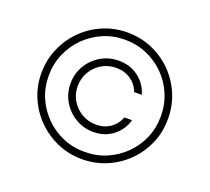

<svg xmlns="http://www.w3.org/2000/svg" viewBox="-126 -897 1168 1069"><g transform="rotate(20 457.5 -363.0)"><path d="M457 11.7Q379.9 11.7 312 -17.6Q244.1 -46.9 192.4 -98.4Q140.6 -149.9 111.3 -217.8Q82 -285.6 82 -363.3Q82.5 -440.9 111.8 -509Q141.1 -577.1 192.6 -628.7Q244.1 -680.2 312 -709.2Q379.9 -738.3 457 -738.3Q535.2 -738.3 603 -709.2Q670.9 -680.2 722.4 -628.7Q773.9 -577.1 803 -509Q832 -440.9 832 -363.3Q832.5 -285.6 803.5 -217.8Q774.4 -149.9 722.9 -98.4Q671.4 -46.9 603.3 -17.6Q535.2 11.7 457 11.7ZM457 -31.7Q526.4 -31.2 586.7 -57.1Q647 -83 692.9 -128.7Q738.8 -174.3 764.4 -234.4Q790 -294.4 789.6 -363.3Q789.6 -432.6 763.9 -492.9Q738.3 -553.2 692.4 -598.9Q646.5 -644.5 586.2 -670.2Q525.9 -695.8 457 -695.8Q388.7 -695.8 328.6 -669.9Q268.6 -644 222.9 -598.4Q177.2 -552.7 151.4 -492.4Q125.5 -432.1 125.5 -363.3Q125 -294.9 150.6 -234.9Q176.3 -174.8 221.9 -128.9Q267.6 -83 327.9 -57.1Q388.2 -31.2 457 -31.7ZM254.4 -363.3Q254.4 -421.9 282.7 -469.7Q311 -517.6 359.1 -545.9Q407.2 -574.2 465.3 -574.2Q532.7 -574.2 582.5 -536.4Q632.3 -498.5 648.9 -439H603.5Q588.9 -480.5 551.8 -506.1Q514.6 -531.7 465.3 -531.7Q418.9 -531.7 380.6 -509.3Q342.3 -486.8 319.6 -448.5Q296.9 -410.2 296.9 -363.3Q296.9 -316.9 319.6 -278.8Q342.3 -240.7 380.6 -218.3Q418.9 -195.8 465.3 -195.8Q514.6 -195.8 550.3 -221.2Q585.9 -246.6 601.1 -287.6H646.5Q629.9 -228.5 581.3 -190.4Q532.7 -152.3 465.3 -152.3Q407.2 -152.3 359.1 -180.9Q311 -209.5 282.7 -257.3Q254.4 -305.2 254.4 -363.3Z"/></g></svg>

Font: Inter Extra Light
Style: Regular
Weight: 200
Designer: Rasmus Andersson
Foundry: rsms
Version: Version 4.000;git-3c8e0fc